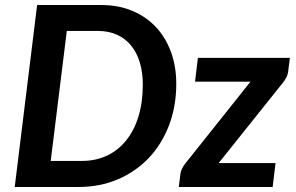

<svg xmlns="http://www.w3.org/2000/svg" viewBox="-20 -743 1176 763"><path d="M38.5 0ZM680.5 -410C680.5 -455.3 673.6 -497.2 659.8 -535.5C645.9 -573.8 626.2 -606.8 600.5 -634.5C574.8 -662.2 543.6 -683.8 506.8 -699.5C469.9 -715.2 428.5 -723 382.5 -723H127.5L38.5 0H293C349 0 400.7 -10.1 448 -30.2C495.3 -50.4 536.2 -78.6 570.8 -114.8C605.2 -150.9 632.2 -194.2 651.5 -244.5C670.8 -294.8 680.5 -350 680.5 -410ZM547.5 -407C547.5 -360 541.8 -317.8 530.2 -280.2C518.8 -242.8 502.4 -210.9 481.2 -184.8C460.1 -158.6 434.7 -138.5 405 -124.5C375.3 -110.5 342.3 -103.5 306 -103.5H181.5L245.5 -620H369.5C397.8 -620 423 -615 445 -605C467 -595 485.6 -580.8 500.8 -562.2C515.9 -543.8 527.5 -521.3 535.5 -495C543.5 -468.7 547.5 -439.3 547.5 -407ZM1125.5 -462 1132 -513H766.5L755 -418.5H975.5L717 -94C711.3 -87.3 706.7 -80 703 -72C699.3 -64 697.3 -57.2 697 -51.5L690.5 0H1063.5L1075 -95H849L1105.5 -416C1110.2 -421.7 1114.5 -428.6 1118.5 -436.8C1122.5 -444.9 1124.8 -453.3 1125.5 -462Z"/></svg>

Font: Lato
Style: Bold Italic
Weight: 700
Italic angle: -7°
Designer: Lukasz Dziedzic
Foundry: tyPoland Lukasz Dziedzic
Version: Version 2.007; 2014-02-27